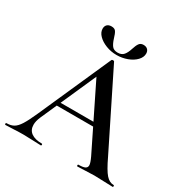

<svg xmlns="http://www.w3.org/2000/svg" viewBox="-186 -953 1079 1108"><g transform="rotate(30 354.0 -399.5)"><path d="M192 -270H472L479 -245H179ZM711 0Q692 0 650 -2Q608 -4 589 -4Q564 -4 530 -2Q496 0 477 0Q473 0 473 -6Q473 -12 477 -12Q507 -12 520 -18.5Q533 -25 533 -40Q533 -55 516 -91L307 -516L348 -583L150 -137Q137 -107 137 -83Q137 -48 162 -30Q187 -12 232 -12Q237 -12 237 -6Q237 0 232 0Q214 0 180 -2Q142 -4 114 -4Q87 -4 51 -2Q19 0 -2 0Q-7 0 -7 -6Q-7 -12 -2 -12Q26 -12 45 -23Q64 -34 82 -62.5Q100 -91 125 -147L340 -631Q342 -634 349 -634Q356 -634 357 -631L602 -137Q636 -65 659.5 -38.5Q683 -12 711 -12Q715 -12 715 -6Q715 0 711 0ZM411 -746Q419 -772 428.5 -785.5Q438 -799 457 -799Q475 -799 485 -789Q495 -779 495 -762Q495 -738 474.5 -716.5Q454 -695 420.5 -682.5Q387 -670 350 -670Q313 -670 279.5 -683Q246 -696 225.5 -717Q205 -738 205 -762Q205 -779 215 -789Q225 -799 244 -799Q265 -799 273.5 -786Q282 -773 290 -745Q299 -716 311 -700.5Q323 -685 349 -685Q375 -685 388.5 -701Q402 -717 411 -746Z"/></g></svg>

Font: Cormorant Garamond SemiBold
Style: Regular
Weight: 600
Designer: Christian Thalmann (Catharsis Fonts)
Foundry: Catharsis Fonts
Version: Version 4.000